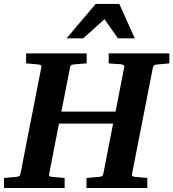

<svg xmlns="http://www.w3.org/2000/svg" viewBox="-35 -937 864 957"><path d="M745.1 -615.2Q735.8 -614.3 732.2 -610.6Q728.5 -606.9 727.1 -600.1L623 -69.8Q621.6 -61.5 626 -58.8Q630.4 -56.2 640.1 -55.2Q648.9 -54.7 658.7 -53.7Q667 -52.7 677.5 -51.8Q688 -50.8 699.2 -49.8V0H396V-49.8L418.5 -51.8Q429.7 -52.7 438.5 -53.7Q448.7 -54.7 458 -55.2Q467.3 -56.2 472.9 -59.1Q478.5 -62 480 -70.8L528.8 -320.8H258.8L210 -69.8Q208.5 -61 211.9 -58.6Q215.3 -56.2 228 -55.2Q236.8 -54.7 246.6 -53.7Q254.9 -52.7 265.4 -51.8Q275.9 -50.8 287.1 -49.8V0H-15.1V-49.8Q-3.9 -50.8 7.1 -51.8Q18.1 -52.7 26.4 -53.7Q36.1 -54.7 44.9 -55.2Q55.7 -56.2 60.5 -59.1Q65.4 -62 66.9 -70.8L170.9 -601.1Q172.4 -609.9 167.5 -612.5Q162.6 -615.2 151.9 -616.2Q143.1 -616.7 133.8 -617.7Q125.5 -618.7 115.5 -619.4Q105.5 -620.1 95.2 -621.1V-670.9H397V-621.1Q385.3 -620.1 374.3 -619.4Q363.3 -618.7 354.5 -617.7Q344.2 -616.7 335 -616.2Q325.2 -615.2 320.3 -612.1Q315.4 -608.9 314 -600.1L271 -380.9H541L584 -601.1Q585.4 -609.9 580.3 -613Q575.2 -616.2 563 -617.2Q554.2 -617.7 544.9 -618.2Q536.6 -618.7 526.6 -619.4Q516.6 -620.1 506.8 -621.1V-670.9H809.1V-621.1ZM552.7 -746.1 485.8 -841.3 379.9 -746.1H296.9L441.9 -917.5H559.6L636.7 -746.1Z"/></svg>

Font: Charis SIL Phon
Style: Bold Italic
Weight: 700
Italic angle: -11°
Foundry: SIL International
Version: Version 5.000